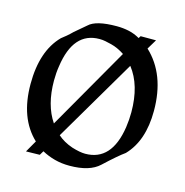

<svg xmlns="http://www.w3.org/2000/svg" viewBox="-82 -569 639 662"><g transform="rotate(15 237.5 -238.5)"><path d="M222 15Q194 15 169.5 8.5Q145 2 123 -10L114 5L65 6L89 -36Q20 -101 20 -223Q20 -341 80 -402Q88 -408 97.5 -416Q107 -424 117 -434L157 -468Q182 -492 256 -492Q279 -492 299.5 -487.5Q320 -483 339 -472L344 -480H399L378 -445Q455 -373 455 -243Q455 -136 399 -78Q375 -61 328 -17Q294 15 222 15ZM133 -112 301 -405Q277 -421 253 -427Q241 -430 231 -432Q221 -434 210 -434Q117 -434 99 -307Q97 -295 96 -282Q95 -269 95 -255Q95 -168 133 -112ZM264 -39Q358 -39 377 -164Q379 -178 380 -191.5Q381 -205 381 -218Q381 -315 336 -372L163 -78Q184 -59 216 -48Q245 -39 264 -39Z"/></g></svg>

Font: Luxurious Roman
Style: Regular
Weight: 400
Designer: Robert E. Leuschke
Foundry: Robert E. Leuschke
Version: Version 1.010; ttfautohint (v1.8.3)